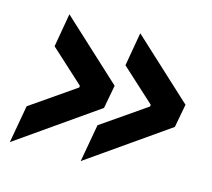

<svg xmlns="http://www.w3.org/2000/svg" viewBox="-75 -587 702 636"><g transform="rotate(15 276.5 -269.0)"><path d="M295 -309 280 -229 8 -39 31 -168 183 -273 184 -279 69 -384 89 -499ZM538 -309 523 -229 251 -39 274 -168 426 -273 427 -279 312 -384 332 -499Z"/></g></svg>

Font: Chakra Petch SemiBold
Style: Italic
Weight: 600
Italic angle: -10°
Designer: Katatrad Aksorn Co.,Ltd.
Foundry: Cadson Demak Co.,Ltd.
Version: Version 1.000; ttfautohint (v1.6)